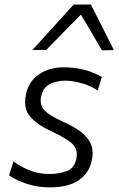

<svg xmlns="http://www.w3.org/2000/svg" viewBox="-20 -796 510 826"><path d="M194 10Q141.5 10 95.8 -5Q50 -20 19 -41.5L38 -101.5Q70 -78 108 -62.8Q146 -47.5 193.5 -47.5Q233.5 -47.5 266.5 -59.8Q299.5 -72 308.5 -113Q310.5 -123 310.5 -132Q310.5 -158 292.5 -176Q268 -200 200.5 -231.5Q137 -261 108 -296.5Q88 -320.5 88 -357Q88 -373 92 -391.5Q103.5 -446.5 148.2 -476.5Q193 -506.5 254.5 -506.5Q300 -506.5 343 -495.5Q386 -484.5 418 -464.5L400.5 -406.5Q369.5 -427.5 330.5 -438.2Q291.5 -449 259.5 -449Q242.5 -449 220.8 -444.2Q199 -439.5 181.2 -425.2Q163.5 -411 157 -382Q155 -372.5 155 -363.5Q155 -353 158 -343.5Q163 -326 184 -309.8Q205 -293.5 247 -274.5Q292 -254.5 324 -231.8Q356 -209 370 -178.5Q378.5 -160 378.5 -137Q378.5 -121.5 374.5 -104Q363 -50.5 318.2 -20.2Q273.5 10 194 10ZM418.5 -579.5Q396.5 -617.5 373.5 -656.5Q350.5 -695 328 -733Q290 -694.5 253 -657Q216 -619 178.5 -581H119.5Q165 -631 209 -679.5Q252.5 -727.5 297 -776.5H371Q396 -727.5 420.8 -678.2Q445.5 -629 470 -580.5Z"/></svg>

Font: Heraclito Light
Style: Italic
Weight: 300
Italic angle: -12°
Designer: Kostas Bartsokas (font) & Cristiano Sobral (main changes)
Foundry: Kostas Bartsokas (font) & Cristiano Sobral (main changes)
Version: Version 1.00;July 8, 2020;FontCreator 13.0.0.2655 64-bit